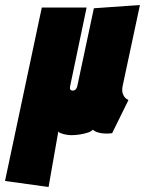

<svg xmlns="http://www.w3.org/2000/svg" viewBox="-21 -531 579 767"><path d="M469 -188 538 -511 354 -498 288 -188Q287 -183 284.5 -178.5Q282 -174 278.5 -171.5Q275 -169 270 -169Q266 -169 262.5 -171Q259 -173 258.5 -176.5Q258 -180 259 -186L325 -501H146L-1 192L173 216L212 -6Q214 -2 220 0.5Q226 3 234 5Q242 7 249.5 8Q257 9 263 9Q282 9 299.5 6Q317 3 330.5 -1.5Q344 -6 350 -13Q357 -6 370 -2Q383 2 398.5 2.5Q414 3 427 1L492 -131Q490 -132 482.5 -137.5Q475 -143 470 -155.5Q465 -168 469 -188Z"/></svg>

Font: Advent Pro Black
Style: Italic
Weight: 900
Italic angle: -12°
Version: Version 3.000